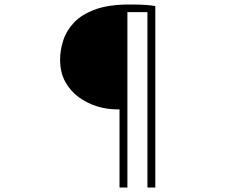

<svg xmlns="http://www.w3.org/2000/svg" viewBox="-20 -775 1040 853"><path d="M501 -289Q456 -289 411.5 -302.5Q367 -316 329.5 -343.5Q292 -371 269.5 -412.5Q247 -454 247 -510Q247 -552 261 -595.5Q275 -639 309 -675Q343 -711 403 -733Q463 -755 555 -755Q604 -755 629.5 -753Q655 -751 670 -748V58H635V-721H546V58H511V-289Z"/></svg>

Font: Shanggu Sans SC VF
Style: Regular
Weight: 250
Designer: GuiWonder
Version: Version 1.021